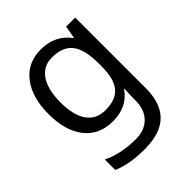

<svg xmlns="http://www.w3.org/2000/svg" viewBox="-216 -677 1047 1047"><g transform="rotate(-45 307.5 -153.0)"><path d="M275 -546Q328 -546 370.5 -526Q413 -506 443 -465H448L460 -536H530V9Q530 85 504 136.5Q478 188 425 214Q372 240 290 240Q232 240 183.5 231.5Q135 223 97 206V125Q135 145 186 156Q237 167 295 167Q364 167 403.5 126.5Q443 86 443 16V-5Q443 -17 444 -39.5Q445 -62 446 -71H442Q414 -30 372.5 -10Q331 10 276 10Q172 10 113.5 -63Q55 -136 55 -267Q55 -395 113.5 -470.5Q172 -546 275 -546ZM287 -472Q242 -472 210.5 -448Q179 -424 162.5 -378Q146 -332 146 -266Q146 -167 182.5 -114.5Q219 -62 289 -62Q330 -62 359 -72.5Q388 -83 407 -105.5Q426 -128 435 -163Q444 -198 444 -246V-267Q444 -340 427.5 -385Q411 -430 376 -451Q341 -472 287 -472Z"/></g></svg>

Font: lguzrati85
Style: Book
Weight: 400
Designer: Jelle Bosma - Monotype Design Team, Universal Thirst
Foundry: Monotype Imaging Inc.
Version: Version 2.106